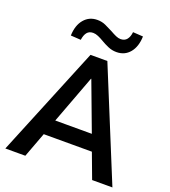

<svg xmlns="http://www.w3.org/2000/svg" viewBox="-162 -1039 1024 1156"><g transform="rotate(20 350.0 -460.5)"><path d="M7 0 296 -705H404L693 0H563L489 -198L540 -160H159L209 -198L135 0ZM348 -571 221 -232 200 -261H498L477 -232L350 -571ZM210 -770 145 -774Q147 -840 179.5 -878.5Q212 -917 264 -917Q293 -917 317 -906Q341 -895 364 -883Q387 -870 403 -863Q419 -856 433 -856Q459 -856 473 -873.5Q487 -891 490 -921L555 -917Q553 -851 521 -812.5Q489 -774 436 -774Q408 -774 382.5 -785Q357 -796 337 -808Q317 -820 299.5 -827.5Q282 -835 267 -835Q241 -835 227.5 -818Q214 -801 210 -770Z"/></g></svg>

Font: Nunito Sans 10pt SemiCondensed
Style: Bold
Weight: 700
Width: 4
Designer: Vernon Adams
Foundry: Vernon Adams
Version: Version 3.101;gftools[0.9.27]